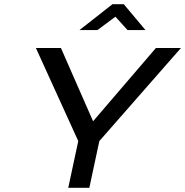

<svg xmlns="http://www.w3.org/2000/svg" viewBox="-20 -900 887 920"><path d="M152 -670 355 -224 307 0H408L456 -224L847 -670H727L426 -319L272 -670ZM361 -756H447L533 -820L591 -756H677L573 -880H519Z"/></svg>

Font: LT Wave
Style: Italic
Weight: 400
Designer: Daniel Lyons
Version: Version 2.5 (Glyphs App)